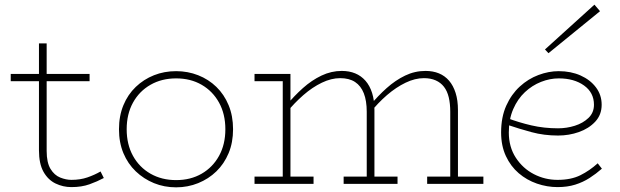

<svg xmlns="http://www.w3.org/2000/svg" viewBox="-20 -788 2657 823"><path d="M286 14Q250 14 218 -1.5Q186 -17 166.5 -51.5Q147 -86 147 -144V-602H180V-141Q180 -91 196.5 -64Q213 -37 238 -27Q263 -17 286 -17Q324 -17 354.5 -27.5Q385 -38 411 -53L425 -25Q397 -10 363.5 2Q330 14 286 14ZM26 -440V-471H364V-440Z M735 15Q684 15 640 -3Q596 -21 562 -53.5Q528 -86 509 -131.5Q490 -177 490 -234Q490 -291 509 -337Q528 -383 562 -415.5Q596 -448 640 -465.5Q684 -483 735 -483Q785 -483 829.5 -465.5Q874 -448 907.5 -415.5Q941 -383 960 -337Q979 -291 979 -234Q979 -177 960 -131.5Q941 -86 907.5 -53.5Q874 -21 829.5 -3Q785 15 735 15ZM735 -16Q797 -16 844.5 -43.5Q892 -71 919 -120Q946 -169 946 -234Q946 -299 919 -348Q892 -397 844.5 -424.5Q797 -452 735 -452Q673 -452 625 -424.5Q577 -397 550 -348Q523 -299 523 -234Q523 -169 550 -120Q577 -71 625 -43.5Q673 -16 735 -16Z M1071 -440V-471H1225V-440ZM1192 0V-471H1225V0ZM1071 0V-31H1324V0ZM1552 0V-309Q1552 -356 1539.5 -388Q1527 -420 1502 -436.5Q1477 -453 1438 -453Q1400 -453 1359.5 -433.5Q1319 -414 1280.5 -380.5Q1242 -347 1207 -304V-336Q1241 -377 1278.5 -410.5Q1316 -444 1358 -464Q1400 -484 1445 -484Q1477 -484 1502.5 -473.5Q1528 -463 1546.5 -442Q1565 -421 1575 -389.5Q1585 -358 1585 -316V0ZM1453 0V-31H1684V0ZM1910 0V-309Q1910 -344 1903.5 -371Q1897 -398 1883 -416Q1869 -434 1847.5 -443.5Q1826 -453 1797 -453Q1759 -453 1718.5 -433.5Q1678 -414 1639 -380.5Q1600 -347 1566 -304V-336Q1600 -377 1637.5 -410.5Q1675 -444 1716.5 -464Q1758 -484 1804 -484Q1836 -484 1861.5 -473.5Q1887 -463 1905 -442Q1923 -421 1933 -389.5Q1943 -358 1943 -316V0ZM1811 0V-31H2052V0Z M2370 14Q2325 14 2281.5 -1Q2238 -16 2203.5 -45.5Q2169 -75 2148.5 -119Q2128 -163 2128 -220Q2128 -286 2150 -335Q2172 -384 2208 -417Q2244 -450 2288 -466.5Q2332 -483 2375 -483Q2427 -483 2468.5 -464.5Q2510 -446 2534.5 -413.5Q2559 -381 2559 -339Q2559 -296 2531.5 -266.5Q2504 -237 2461.5 -222Q2419 -207 2372 -207Q2312 -207 2258.5 -221.5Q2205 -236 2155 -253L2154 -282Q2204 -263 2258 -250.5Q2312 -238 2372 -238Q2409 -238 2444 -249Q2479 -260 2502.5 -282.5Q2526 -305 2526 -339Q2526 -391 2483.5 -421.5Q2441 -452 2375 -452Q2337 -452 2299 -437Q2261 -422 2230 -393Q2199 -364 2180 -320.5Q2161 -277 2161 -220Q2161 -158 2191 -112Q2221 -66 2268.5 -41.5Q2316 -17 2370 -17Q2428 -17 2468 -37Q2508 -57 2542 -88L2560 -65Q2535 -43 2507 -25Q2479 -7 2445.5 3.5Q2412 14 2370 14ZM2331 -560 2316 -576 2528 -768 2552 -740Z"/></svg>

Font: BioRhyme ExtraLight
Style: Regular
Weight: 250
Designer: Aoife Mooney
Foundry: Aoife Mooney Type
Version: Version 1.600;gftools[0.9.33]